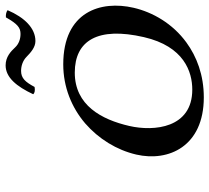

<svg xmlns="http://www.w3.org/2000/svg" viewBox="-51 -684 745 683"><g transform="rotate(-90 321.5 -342.5)"><path d="M542.2 -642C523.2 -642 506.1 -648.7 494.6 -661C479.8 -676.9 460.5 -695 430.5 -695C387.5 -695 355.4 -656 327.8 -597C332.4 -591 342.2 -590 353.7 -592C371.3 -625 384.8 -640 410.8 -640C427.8 -640 446.9 -634.2 460.4 -621C476.7 -605 495 -589 517 -589C563 -589 601 -628 626.8 -688C621.8 -692 612.5 -695 601.2 -694C577.5 -652 564.2 -642 542.2 -642ZM113.1 -230C86.8 -116 141.7 10 316.7 10C395.7 10 461.5 -15 512 -52C579.3 -101 619.7 -172 635.4 -240C662.2 -356 622.1 -490 434.1 -490C353.1 -490 280.2 -460 224.1 -412C169 -364 129.3 -300 113.1 -230ZM404.7 -449C518.7 -449 568.7 -367 530.9 -203C497.9 -60 407.2 -31 344.2 -31C207.2 -31 194.6 -167 214.9 -255C237.7 -354 288.6 -449 404.7 -449Z"/></g></svg>

Font: Linux Libertine Mono O
Style: Mono Oblique
Weight: 400
Italic angle: -13°
Designer: Philipp H. Poll
Foundry: Philipp H. Poll
Version: Version 5.1.7